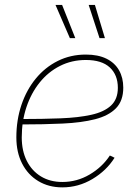

<svg xmlns="http://www.w3.org/2000/svg" viewBox="-20 -770 571 797"><path d="M238.8 7.8Q182.1 7.8 138.9 -18.3Q95.7 -44.4 71.8 -91.1Q47.9 -137.7 47.9 -199.7Q47.9 -271.5 68.8 -334Q89.8 -396.5 128.4 -443.6Q167 -490.7 220 -517.1Q272.9 -543.5 336.4 -543.5Q387.2 -543.5 421.9 -526.4Q456.5 -509.3 474.1 -478.3Q491.7 -447.3 491.7 -406.2Q491.7 -351.6 461.4 -320.6Q431.2 -289.6 374.8 -275.1Q318.4 -260.7 240 -257.1Q161.6 -253.4 65.9 -253.4V-275.9Q157.2 -275.9 231.4 -278.8Q305.7 -281.7 358.9 -293.5Q412.1 -305.2 440.7 -331.8Q469.2 -358.4 469.2 -405.3Q469.2 -459 435.8 -490Q402.3 -521 336.4 -521Q277.8 -521 229 -496.3Q180.2 -471.7 144.8 -427.7Q109.4 -383.8 89.8 -325.4Q70.3 -267.1 70.3 -199.7Q70.3 -143.6 91.3 -102.1Q112.3 -60.5 150.1 -37.6Q188 -14.6 238.8 -14.6Q299.3 -14.6 351.8 -45.4Q404.3 -76.2 436 -124.5L455.6 -115.2Q421.9 -61.5 363.8 -26.9Q305.7 7.8 238.8 7.8ZM393.1 -611.8 348.1 -749.5H374L415.5 -611.8ZM270 -611.8 210.4 -749.5H237.8L292.5 -611.8Z"/></svg>

Font: Inter 20pt Thin
Style: Italic
Weight: 250
Italic angle: -9.3988°
Version: Version 4.001;git-66647c0bb